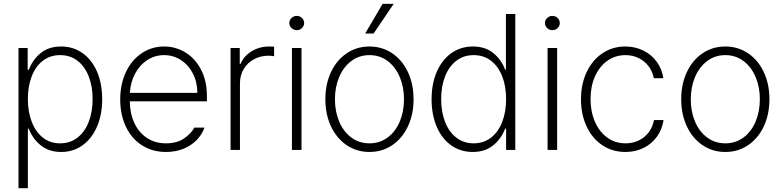

<svg xmlns="http://www.w3.org/2000/svg" viewBox="-20 -780 4070 999"><path d="M76.2 -530.3H124V-417H129.9Q149.9 -469.7 191.7 -503.9Q233.4 -538.1 297.9 -538.1Q361.3 -538.1 409.9 -503.4Q458.5 -468.8 485.1 -406.5Q511.7 -344.2 511.7 -263.7Q511.7 -183.6 484.9 -121.3Q458 -59.1 409.7 -24.2Q361.3 10.7 298.8 10.7Q234.9 10.7 192.1 -23.7Q149.4 -58.1 129.9 -110.4H125V199.2H76.2ZM293 -34.2Q345.2 -34.2 383.5 -64.2Q421.9 -94.2 441.9 -146.7Q461.9 -199.2 461.9 -264.6Q461.9 -329.6 441.9 -381.6Q421.9 -433.6 383.8 -463.4Q345.7 -493.2 293 -493.2Q240.7 -493.2 202.9 -463.9Q165 -434.6 145 -382.8Q125 -331.1 125 -264.6Q125 -198.2 145.3 -145.8Q165.5 -93.3 203.4 -63.7Q241.2 -34.2 293 -34.2Z M605.5 -262.7Q605.5 -341.3 634.8 -404.1Q664.1 -466.8 716.3 -502.4Q768.6 -538.1 834 -538.1Q894 -538.1 944.8 -507.1Q995.6 -476.1 1026.1 -417.5Q1056.6 -358.9 1056.6 -280.3V-252.9H655.3Q656.2 -189 679.4 -139.4Q702.6 -89.8 744.9 -62Q787.1 -34.2 843.8 -34.2Q899.9 -34.2 936.8 -59.1Q973.6 -84 991.2 -116.2H1043.9Q1032.2 -82 1004.9 -53Q977.5 -23.9 936.3 -6.6Q895 10.7 843.8 10.7Q772.5 10.7 718.3 -24.2Q664.1 -59.1 634.8 -121.3Q605.5 -183.6 605.5 -262.7ZM1006.8 -296.9Q1006.8 -351.6 984.1 -396.5Q961.4 -441.4 921.9 -467.3Q882.3 -493.2 834 -493.2Q785.6 -493.2 746.1 -467.3Q706.5 -441.4 682.6 -396.5Q658.7 -351.6 655.8 -296.9Z M1179.7 -530.3H1227.5V-447.3H1231.4Q1248.5 -488.3 1289.1 -513.2Q1329.6 -538.1 1380.9 -538.1L1406.2 -537.1V-487.3Q1388.7 -490.2 1377.9 -490.2Q1335.4 -490.2 1301.3 -471.7Q1267.1 -453.1 1247.8 -420.4Q1228.5 -387.7 1228.5 -346.7V0H1179.7Z M1499 -530.3H1548.8V0H1499ZM1485.4 -660.2Q1485.4 -675.3 1496.8 -686.3Q1508.3 -697.3 1524.4 -697.3Q1540 -697.3 1551.3 -686.3Q1562.5 -675.3 1562.5 -660.2Q1562.5 -645 1551.3 -634Q1540 -623 1524.4 -623Q1508.3 -623 1496.8 -634Q1485.4 -645 1485.4 -660.2Z M1672.9 -263.7Q1672.9 -342.8 1702.4 -405.3Q1731.9 -467.8 1784.2 -502.9Q1836.4 -538.1 1902.3 -538.1Q1968.3 -538.1 2020.5 -502.9Q2072.8 -467.8 2102.3 -405.3Q2131.8 -342.8 2131.8 -263.7Q2131.8 -184.6 2102.3 -122.1Q2072.8 -59.6 2020.5 -24.4Q1968.3 10.7 1902.3 10.7Q1836.4 10.7 1784.2 -24.4Q1731.9 -59.6 1702.4 -122.1Q1672.9 -184.6 1672.9 -263.7ZM2082 -263.7Q2082 -327.1 2059.8 -379.6Q2037.6 -432.1 1996.8 -462.6Q1956.1 -493.2 1902.3 -493.2Q1848.6 -493.2 1807.9 -462.4Q1767.1 -431.6 1744.9 -379.4Q1722.7 -327.1 1722.7 -263.7Q1722.7 -199.7 1744.9 -147.2Q1767.1 -94.7 1807.9 -64.5Q1848.6 -34.2 1902.3 -34.2Q1956.1 -34.2 1996.8 -64.5Q2037.6 -94.7 2059.8 -147.2Q2082 -199.7 2082 -263.7ZM1970.7 -759.8H2028.3L1923.8 -605.5H1879.9Z M2225.6 -263.7Q2225.6 -343.8 2252.4 -406Q2279.3 -468.3 2328.1 -503.2Q2377 -538.1 2440.4 -538.1Q2504.4 -538.1 2546.6 -503.9Q2588.9 -469.7 2608.4 -417H2612.3V-707H2661.1V0H2613.3V-110.4H2608.4Q2587.9 -57.6 2545.7 -23.4Q2503.4 10.7 2439.5 10.7Q2376 10.7 2327.4 -23.9Q2278.8 -58.6 2252.2 -120.8Q2225.6 -183.1 2225.6 -263.7ZM2613.3 -264.6Q2613.3 -331.1 2593 -382.8Q2572.8 -434.6 2534.7 -463.9Q2496.6 -493.2 2444.3 -493.2Q2392.1 -493.2 2353.8 -463.4Q2315.4 -433.6 2295.4 -381.6Q2275.4 -329.6 2275.4 -264.6Q2275.4 -199.2 2295.4 -146.7Q2315.4 -94.2 2353.8 -64.2Q2392.1 -34.2 2444.3 -34.2Q2496.6 -34.2 2534.7 -63.7Q2572.8 -93.3 2593 -145.5Q2613.3 -197.8 2613.3 -264.6Z M2829.1 -530.3H2878.9V0H2829.1ZM2815.4 -660.2Q2815.4 -675.3 2826.9 -686.3Q2838.4 -697.3 2854.5 -697.3Q2870.1 -697.3 2881.3 -686.3Q2892.6 -675.3 2892.6 -660.2Q2892.6 -645 2881.3 -634Q2870.1 -623 2854.5 -623Q2838.4 -623 2826.9 -634Q2815.4 -645 2815.4 -660.2Z M3002.9 -263.7Q3002.9 -341.8 3032.2 -404.3Q3061.5 -466.8 3114 -502.4Q3166.5 -538.1 3233.4 -538.1Q3284.2 -538.1 3326.7 -517.3Q3369.1 -496.6 3396.7 -459.2Q3424.3 -421.9 3431.6 -373H3381.8Q3375.5 -407.2 3355.2 -434.6Q3335 -461.9 3303.7 -477.5Q3272.5 -493.2 3234.4 -493.2Q3181.6 -493.2 3140.4 -463.9Q3099.1 -434.6 3075.9 -382.6Q3052.7 -330.6 3052.7 -264.6Q3052.7 -198.7 3075.7 -146.2Q3098.6 -93.8 3139.9 -64Q3181.2 -34.2 3234.4 -34.2Q3272 -34.2 3303.2 -49.1Q3334.5 -64 3355.2 -91.3Q3376 -118.7 3382.8 -155.3H3432.6Q3425.3 -106.9 3398.2 -69.1Q3371.1 -31.2 3328.6 -10.3Q3286.1 10.7 3234.4 10.7Q3166 10.7 3113.5 -24.7Q3061 -60.1 3032 -122.6Q3002.9 -185.1 3002.9 -263.7Z M3524.4 -263.7Q3524.4 -342.8 3554 -405.3Q3583.5 -467.8 3635.7 -502.9Q3688 -538.1 3753.9 -538.1Q3819.8 -538.1 3872.1 -502.9Q3924.3 -467.8 3953.9 -405.3Q3983.4 -342.8 3983.4 -263.7Q3983.4 -184.6 3953.9 -122.1Q3924.3 -59.6 3872.1 -24.4Q3819.8 10.7 3753.9 10.7Q3688 10.7 3635.7 -24.4Q3583.5 -59.6 3554 -122.1Q3524.4 -184.6 3524.4 -263.7ZM3933.6 -263.7Q3933.6 -327.1 3911.4 -379.6Q3889.2 -432.1 3848.4 -462.6Q3807.6 -493.2 3753.9 -493.2Q3700.2 -493.2 3659.4 -462.4Q3618.7 -431.6 3596.4 -379.4Q3574.2 -327.1 3574.2 -263.7Q3574.2 -199.7 3596.4 -147.2Q3618.7 -94.7 3659.4 -64.5Q3700.2 -34.2 3753.9 -34.2Q3807.6 -34.2 3848.4 -64.5Q3889.2 -94.7 3911.4 -147.2Q3933.6 -199.7 3933.6 -263.7Z"/></svg>

Font: Pretendard JP ExtraLight
Style: Regular
Weight: 200
Designer: Base glyphs from Inter by Rasmus Andersson; Hangeul glyphs from Noto Sans CJK(Source Han Sans) by Jang Soo-young and Kan
Foundry: Kil Hyung-jin
Version: Version 1.309